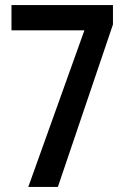

<svg xmlns="http://www.w3.org/2000/svg" viewBox="-20 -733 494 753"><path d="M91 0H207L423 -637V-713H25V-614H311Z"/></svg>

Font: Noto Sans Sinhala UI ExtraCondensed SemiBold
Style: Regular
Weight: 600
Width: 2
Designer: Jelle Bosma - Monotype Design Team
Foundry: Monotype Imaging Inc.
Version: Version 2.006